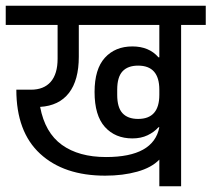

<svg xmlns="http://www.w3.org/2000/svg" viewBox="-30 -650 738 670"><path d="M688 -563H602V0H526V-93Q499 -65 449 -51Q399 -37 337 -37Q193 -37 110 -113.5Q27 -190 27 -337H78Q123 -337 147 -364.5Q171 -392 171 -445V-563H-10V-630H688ZM526 -563H245V-452Q245 -370 210.5 -325.5Q176 -281 110 -277Q127 -187 186 -144.5Q245 -102 340 -102Q506 -102 526 -206H523Q508 -189 485 -178Q462 -167 432 -167Q372 -167 336 -207Q300 -247 300 -329Q300 -409 336 -448.5Q372 -488 432 -488Q490 -488 523 -450H526ZM526 -337Q526 -421 452 -421Q416 -421 397.5 -401Q379 -381 379 -337V-319Q379 -275 397.5 -255Q416 -235 452 -235Q526 -235 526 -319Z"/></svg>

Font: Pragati Narrow
Style: Regular
Weight: 400
Designer: Hector Gatti, Marcela Romero, Pablo Cosgaya and Nicolas Silva
Foundry: Omnibus-Type
Version: Version 1.010; ttfautohint (v1.3)